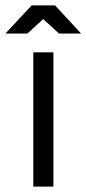

<svg xmlns="http://www.w3.org/2000/svg" viewBox="-59 -695 322 715"><path d="M65 0V-500H140V0ZM243 -570H161L102 -624L43 -570H-39L59 -675H146Z"/></svg>

Font: Questrial
Style: Regular
Weight: 400
Designer: Joe Prince
Foundry: Joe Prince
Version: Version 1.002